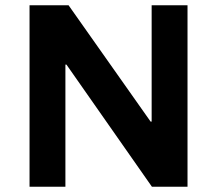

<svg xmlns="http://www.w3.org/2000/svg" viewBox="-20 -708 823 728"><path d="M92 0V-688H240L551 -247H555V-688H691V0H556L232 -463H228V0Z"/></svg>

Font: Saira SemiExpanded SemiBold
Style: Regular
Weight: 600
Width: 6
Designer: Hector Gatti with collaboration of the Omnibus-Type team
Foundry: Omnibus-Type
Version: Version 1.101